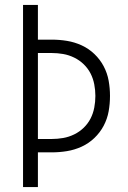

<svg xmlns="http://www.w3.org/2000/svg" viewBox="-20 -755 515 775"><path d="M73 0V-735H133V-595H189Q220 -595 250.5 -590Q281 -585 309.5 -572Q338 -559 361 -537Q384 -515 398.5 -487.5Q413 -460 418.5 -429.5Q424 -399 424 -368Q424 -336 418.5 -305.5Q413 -275 398.5 -247.5Q384 -220 361 -198Q338 -176 309.5 -163Q281 -150 250.5 -145Q220 -140 189 -140H133V0ZM133 -194H189Q212 -194 235 -198Q258 -202 279.5 -212.5Q301 -223 318 -239.5Q335 -256 345.5 -276.5Q356 -297 360.5 -320.5Q365 -344 365 -368Q365 -391 360.5 -414.5Q356 -438 345.5 -458.5Q335 -479 318 -495.5Q301 -512 279.5 -522.5Q258 -533 235 -537Q212 -541 189 -541H133Z"/></svg>

Font: Iosevka QP Light
Style: Regular
Weight: 300
Designer: Belleve Invis
Foundry: Belleve Invis
Version: Version 20.0.0; ttfautohint (v1.8.4)